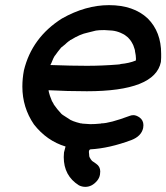

<svg xmlns="http://www.w3.org/2000/svg" viewBox="-20 -563 647 747"><path d="M318 -307Q378 -307 439 -312Q443 -313 448 -313Q448 -314 450 -314Q482 -317 507 -327H508Q509 -330 509 -335Q509 -346 505 -365V-367Q505 -369 504 -370V-371Q499 -389 493 -397V-398Q487 -408 479 -416L477 -418Q466 -428 454 -433L450 -435Q434 -442 417 -444L386 -446Q364 -446 353 -444L321 -436Q291 -430 256 -408Q253 -408 249 -403H248Q240 -397 233 -390L218 -378Q203 -360 195 -348L194 -347Q194 -346 193 -346Q187 -336 183.5 -326.5Q180 -317 176 -310Q259 -307 318 -307ZM235 7Q162 -15 112 -79Q67 -145 67 -226Q67 -257 73 -289Q104 -417 221 -491Q313 -543 404 -543Q500 -543 555 -491Q607 -439 607 -354V-339Q607 -331 606 -322Q583 -208 318 -208Q242 -208 169 -212L170 -205L174 -191L182 -170L189 -158V-157Q202 -138 219 -120L224 -116L255 -96Q256 -96 257.5 -95Q259 -94 261 -93.5Q263 -93 264 -92Q277 -87 294 -83Q299 -83 301 -82L331 -80Q350 -80 369 -82Q374 -82 374 -83Q406 -83 484 -112Q491 -115 499 -115Q510 -115 523 -106Q538 -95 538 -76Q538 -71 537 -65Q530 -33 491 -18Q405 14 332 18Q327 19 326 26V30Q326 34 327 40V42Q327 48 333 56.5Q339 65 341 65L354 74Q370 85 370 104Q370 110 369 116Q367 129 358 140Q338 164 312 164Q299 164 287 158Q228 121 228 48Q228 39 229 30Q232 18 235 7Z"/></svg>

Font: Bad Comic
Style: Italic
Weight: 400
Italic angle: -11°
Designer: GGBotNet
Foundry: GGBotNet
Version: 0.95